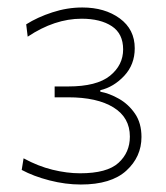

<svg xmlns="http://www.w3.org/2000/svg" viewBox="-20 -789 443 513"><path d="M196 -296Q155 -296 112.2 -307Q69.5 -318 38 -335L43 -366Q81.5 -345 120.2 -335.5Q159 -326 194 -326Q266 -326 296.5 -353.8Q327 -381.5 327 -424Q327 -475 283.2 -502Q239.5 -529 162 -529H126V-558H162Q238.5 -558 273.8 -586.5Q309 -615 309 -657Q309 -699 278.8 -719Q248.5 -739 198 -739Q126 -739 54 -691L50 -724Q80 -743 119.8 -756Q159.5 -769 200 -769Q260 -769 300 -739.8Q340 -710.5 340 -660Q340 -616.5 312 -586.5Q284 -556.5 248 -548V-544Q272.5 -539.5 298 -525Q323.5 -510.5 340.8 -485.2Q358 -460 358 -423Q358 -370 317.5 -333Q277 -296 196 -296Z"/></svg>

Font: Heraclito Thin
Style: Regular
Weight: 100
Designer: Kostas Bartsokas (font) & Cristiano Sobral (main changes)
Foundry: Kostas Bartsokas (font) & Cristiano Sobral (main changes)
Version: Version 1.00;July 8, 2020;FontCreator 13.0.0.2655 64-bit